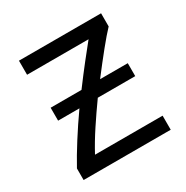

<svg xmlns="http://www.w3.org/2000/svg" viewBox="-126 -626 712 733"><g transform="rotate(-30 230.0 -259.0)"><path d="M38 0V-51Q61 -93 93 -143.5Q125 -194 161 -245H67V-302H203Q238 -349 269.5 -389Q301 -429 323 -456H52V-518H414V-460Q392 -437 358 -395Q324 -353 285 -302H407V-245H242Q209 -199 178 -152Q147 -105 124 -62H422V0Z"/></g></svg>

Font: Ubuntu Sans
Style: Regular
Weight: 400
Designer: Dalton Maag Ltd
Foundry: Dalton Maag Ltd
Version: Version 1.006; ttfautohint (v1.8.4.7-5d5b)